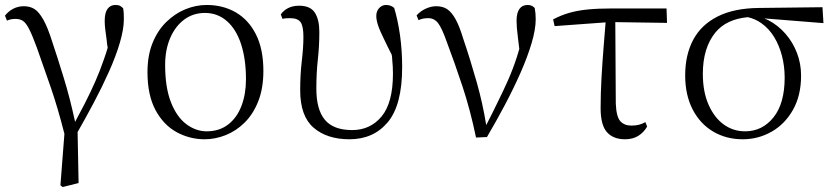

<svg xmlns="http://www.w3.org/2000/svg" viewBox="-20 -546 3352 772"><path d="M223 199 239 -8Q212 -114 184 -195Q153 -285 128 -355Q110 -404 97.5 -428.5Q85 -453 73 -461.5Q61 -470 42 -470Q23 -470 8 -463L0 -483Q14 -501 33.5 -511Q53 -521 76 -521Q100 -521 118 -510Q136 -499 154 -467.5Q172 -436 191 -375Q211 -316 236 -234Q260 -157 282 -56Q303 -95 321 -130Q344 -175 363 -218Q382 -261 398 -308Q406 -330 413 -354Q410 -371 409 -384Q405 -412 403 -429.5Q401 -447 401 -462Q401 -495 412.5 -510.5Q424 -526 444 -526Q456 -526 462.5 -522.5Q469 -519 475 -513Q477 -503 477.5 -492.5Q478 -482 478 -469Q478 -429 462 -374.5Q446 -320 418 -257.5Q390 -195 356 -131Q324 -71 292 -15L296 190L232 206Z M803 14Q743 14 690.5 -14.5Q638 -43 605.5 -103Q573 -163 573 -256Q573 -323 593.5 -373.5Q614 -424 649 -458Q684 -492 726 -509Q768 -526 811 -526Q877 -526 928.5 -496Q980 -466 1009.5 -407Q1039 -348 1039 -261Q1039 -191 1018.5 -139Q998 -87 963.5 -53Q929 -19 887 -2.5Q845 14 803 14ZM811 -18Q862 -18 897.5 -45.5Q933 -73 951 -120.5Q969 -168 969 -227Q969 -308 949.5 -368Q930 -428 892.5 -461Q855 -494 804 -494Q757 -494 721 -467.5Q685 -441 664.5 -393.5Q644 -346 644 -285Q644 -194 667.5 -134.5Q691 -75 729.5 -46.5Q768 -18 811 -18Z M1385 14Q1295 14 1241 -32.5Q1187 -79 1187 -183Q1187 -246 1193.5 -301Q1200 -356 1200 -398Q1200 -441 1188.5 -457Q1177 -473 1146 -473Q1138 -473 1130 -472.5Q1122 -472 1116 -470L1109 -488Q1120 -504 1138.5 -513.5Q1157 -523 1183 -523Q1228 -523 1246 -495Q1264 -467 1264 -418Q1264 -360 1258 -307Q1252 -254 1252 -189Q1252 -105 1286.5 -64Q1321 -23 1396 -23Q1469 -23 1514.5 -78Q1560 -133 1560 -250Q1560 -278 1557 -307Q1557 -316 1555 -326Q1536 -363 1524 -389Q1507 -423 1500 -444.5Q1493 -466 1493 -482Q1493 -501 1504.5 -513.5Q1516 -526 1532 -526Q1543 -526 1551.5 -522.5Q1560 -519 1565 -514Q1580 -464 1588.5 -403.5Q1597 -343 1597 -276Q1597 -124 1539.5 -55Q1482 14 1385 14Z M1894 7Q1871 -104 1839.5 -199Q1808 -294 1777 -376Q1757 -433 1741.5 -453Q1726 -473 1702 -473Q1679 -473 1663 -465L1655 -484Q1670 -501 1691.5 -511Q1713 -521 1734 -521Q1761 -521 1779 -508.5Q1797 -496 1812.5 -467.5Q1828 -439 1842 -392Q1870 -310 1897 -215Q1921 -130 1935 -43Q1960 -91 1980 -133Q2003 -179 2022.5 -223Q2042 -267 2058 -316Q2063 -332 2068 -349Q2064 -378 2062 -399Q2057 -437 2057 -462Q2057 -494 2068.5 -510Q2080 -526 2101 -526Q2112 -526 2118.5 -522.5Q2125 -519 2130 -514Q2132 -503 2133 -492.5Q2134 -482 2134 -469Q2134 -428 2117.5 -372.5Q2101 -317 2073 -253.5Q2045 -190 2010 -124Q1975 -58 1938 5Z M2210 -441 2204 -468Q2236 -485 2269.5 -494.5Q2303 -504 2344 -508Q2385 -512 2440 -512H2660L2662 -454L2454 -457L2456 -130Q2458 -77 2474 -59Q2490 -41 2519 -41Q2536 -41 2549.5 -44.5Q2563 -48 2575 -55L2582 -37Q2568 -13 2546 0.5Q2524 14 2493 14Q2446 14 2420.5 -14.5Q2395 -43 2395 -111Q2395 -170 2398.5 -232.5Q2402 -295 2407 -357Q2411 -408 2415 -456Z M2966 14Q2900 14 2847.5 -17Q2795 -48 2765 -106Q2735 -164 2735 -243Q2735 -325 2767 -385.5Q2799 -446 2865 -479.5Q2931 -513 3031 -514L3287 -517L3291 -453L3053 -472Q3061 -469 3069 -465Q3109 -444 3138.5 -410Q3168 -376 3184.5 -333Q3201 -290 3201 -242Q3201 -162 3168.5 -104.5Q3136 -47 3082.5 -16.5Q3029 14 2966 14ZM2987 -477Q2901 -469 2857 -416Q2806 -354 2806 -249Q2806 -177 2829 -125Q2852 -73 2890 -45.5Q2928 -18 2976 -18Q3045 -18 3090 -74Q3135 -130 3135 -234Q3135 -280 3124 -322Q3113 -364 3092.5 -397.5Q3072 -431 3041 -453Q3017 -470 2987 -477Z"/></svg>

Font: Early Summer Mincho Light
Style: Regular
Weight: 300
Designer: GuiWonder
Version: Version 1.002